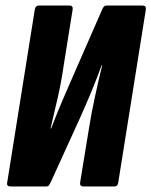

<svg xmlns="http://www.w3.org/2000/svg" viewBox="-20 -675 548 695"><path d="M19 0Q3 0 6 -14L106 -641Q109 -655 120 -655H231Q245 -655 243 -641L211 -441Q203 -384 190 -326Q177 -268 163 -210H165Q185 -262 207 -313.5Q229 -365 252 -417L350 -641Q353 -648 356.5 -651.5Q360 -655 366 -655H495Q510 -655 508 -641L408 -14Q406 0 394 0H283Q268 0 270 -14L302 -210Q310 -261 323 -321.5Q336 -382 350 -439H348Q331 -392 311.5 -345Q292 -298 271 -251L163 -14Q160 -8 157 -4Q154 0 146 0Z"/></svg>

Font: Sofia Sans Extra Condensed Black
Style: Italic
Weight: 900
Italic angle: -9°
Version: Version 4.100